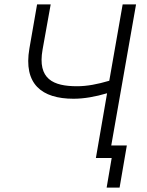

<svg xmlns="http://www.w3.org/2000/svg" viewBox="-20 -720 670 875"><path d="M315 -270C363 -270 414 -279 468 -295L417 0H489L466 135H525L558 -57H487L600 -700H539L478 -352C424 -336 377 -327 331 -327C223 -327 150 -359 174 -494L211 -700H149L114 -499C86 -337 170 -270 315 -270Z"/></svg>

Font: Fixel Text 20240404 Light
Style: Italic
Weight: 300
Width: 4
Italic angle: -10°
Designer: AlfaBravo + MacPaw
Foundry: Kyrylo Tkachov, Marchela Mozhyna, Serhii Makarenko, Maria Weinstein, Zakhar Kryvoshyya
Version: Version 1.211;Glyphs 3.2 (3225)